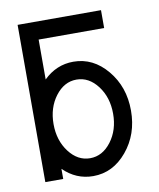

<svg xmlns="http://www.w3.org/2000/svg" viewBox="-76 -706 640 775"><g transform="rotate(-10 244.0 -318.0)"><path d="M244.1 -63.5Q294.9 -63.5 330.6 -110.6Q366.2 -157.7 366.2 -224.6Q366.2 -291.5 330.6 -338.6Q294.9 -385.7 244.1 -385.7Q193.4 -385.7 157.7 -338.6Q122.1 -291.5 122.1 -224.6Q122.1 -157.7 157.7 -110.6Q193.4 -63.5 244.1 -63.5ZM244.1 9.8Q174.3 9.8 122.1 -41.5V0H48.8V-644.5H390.6V-571.3H122.1V-407.7Q174.3 -459 244.1 -459Q325.2 -459 382.3 -390.4Q439.5 -321.8 439.5 -224.6Q439.5 -127.4 382.3 -58.8Q325.2 9.8 244.1 9.8Z"/></g></svg>

Font: Catrinity
Style: Regular
Weight: 400
Designer: Alexander Lange
Foundry: High-Logic / Made with FontCreator
Version: Version 2.090;May 20, 2024;FontCreator 15.0.0.2974 64-bit